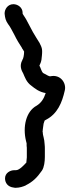

<svg xmlns="http://www.w3.org/2000/svg" viewBox="-20 -718 335 916"><path d="M95 -472C95 -455 91 -437 87 -433V-432C71 -404 83 -381 91 -367C98 -352 105 -326 131 -308C146 -296 167 -279 198 -274C189 -246 176 -227 155 -214C103 -186 88 -112 104 -46L107 -34V-22C108 -17 108 -13 108 -7V33C108 37 107 44 106 53V57C96 68 73 94 56 94H48C29 94 4 107 4 133C4 154 17 174 46 177L52 178H54C74 178 90 172 102 167L103 166C137 149 157 129 180 96C191 80 194 51 194 31V-9C194 -15 194 -19 193 -29C192 -57 184 -72 184 -85V-88L183 -91C183 -91 183 -93 184 -96V-99C184 -101 185 -106 186 -114L188 -128L193 -143C193 -143 195 -144 200 -147C254 -175 276 -228 289 -286C298 -321 269 -365 220 -354C216 -353 206 -358 185 -370C178 -377 174 -395 168 -405C172 -413 176 -422 178 -434V-435L180 -453C181 -461 181 -469 181 -475C181 -488 176 -499 170 -510V-511C157 -533 148 -545 137 -565L104 -627C99 -636 92 -645 88 -652V-656C88 -684 63 -698 44 -698C16 -698 2 -673 2 -654V-653C4 -632 7 -620 18 -604C31 -587 35 -576 48 -553C59 -530 73 -507 85 -489V-488C87 -486 92 -477 95 -472Z"/></svg>

Font: Stray Cat
Style: BlkCn
Weight: 900
Version: Version 1.0